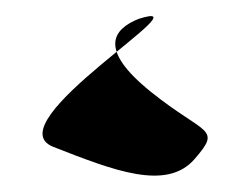

<svg xmlns="http://www.w3.org/2000/svg" viewBox="-20 -565 306 234"><path d="M45 -386C119 -357 183 -332 217 -371C251 -410 230 -400 164 -453C98 -506 119 -530 149 -542C237 -570 -29 -415 45 -386Z"/></svg>

Font: Interstorm
Style: Regular
Weight: 400
Version: Version 0.7